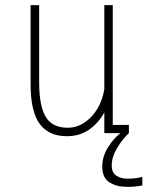

<svg xmlns="http://www.w3.org/2000/svg" viewBox="-20 -520 590 750"><path d="M241 12Q170 12 134.8 -36.5Q99.5 -85 99.5 -190.5V-500H133V-198Q133 -106.5 158.5 -63.8Q184 -21 244.5 -21Q279 -21 309.2 -40.8Q339.5 -60.5 360 -94.5Q380.5 -128.5 387.5 -171.5V-500H420.5V-32H483.5V0H387.5V-81Q366 -40.5 329 -14.2Q292 12 241 12ZM536 170.5V204.5Q507.5 210 477 210Q436 210 407.8 192.5Q379.5 175 379.5 130Q379.5 92 401.5 56.2Q423.5 20.5 450.5 0H483.5Q458 24 437.2 58.8Q416.5 93.5 416.5 126Q416.5 155.5 435.2 166.8Q454 178 478.5 178Q496 178 510.5 176Q525 174 536 170.5Z"/></svg>

Font: Trispace SemiCondensed Thin
Style: Regular
Weight: 100
Width: 4
Designer: Tyler Finck
Foundry: Etcetera Type Company
Version: Version 1.210; ttfautohint (v1.8.3)